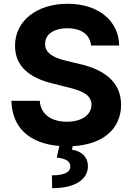

<svg xmlns="http://www.w3.org/2000/svg" viewBox="-20 -757 695 1007"><path d="M457.7 -518.1H605.1C603 -647.7 496.4 -737.2 334.5 -737.2C175.1 -737.2 58.2 -649.1 58.9 -517C58.6 -409.8 134.2 -348.4 257.1 -318.9L336.3 -299C415.5 -279.8 459.5 -257.1 459.9 -208.1C459.5 -154.8 409.1 -118.6 331 -118.6C251.1 -118.6 193.5 -155.5 188.6 -228.3H39.8C43.3 -83.8 138.8 -3.6 291.2 8.5L277.7 69.2C327.1 75.3 349.8 89.1 348.7 118.3C347.7 148.4 311.8 162.6 252.1 162.6L253.6 230.1C372.5 230.1 441.4 185 441.1 114.3C440.7 64.6 406.2 35.5 357.6 28.1L361.2 9.6C521.3 1.1 614.7 -81.7 615.1 -207.7C614.7 -328.8 523.4 -393.1 397 -421.5L331.7 -437.1C268.5 -451.7 215.6 -475.1 216.6 -527.3C216.6 -574.2 258.2 -608.7 333.5 -608.7C407 -608.7 452.1 -575.3 457.7 -518.1Z"/></svg>

Font: Magic Ui Pro
Style: Bold
Weight: 700
Designer: Stefan Endress, Andreas Faust
Version: Version 1.000;FEAKit 1.0